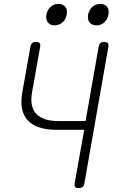

<svg xmlns="http://www.w3.org/2000/svg" viewBox="-20 -955 640 985"><path d="M412 -289H271Q168 -289 123 -337Q78 -385 94 -479L136 -715Q138 -728 145 -734Q152 -740 165 -740Q178 -740 183 -734Q188 -728 186 -715L144 -479Q132 -408 166 -371Q200 -334 279 -334H419L486 -715Q488 -728 495 -734Q502 -740 515 -740Q528 -740 533 -734Q538 -728 536 -715L413 -15Q411 -2 403.5 4Q396 10 383 10Q370 10 365.5 4Q361 -2 363 -15ZM475 -825Q451 -825 439.5 -840Q428 -855 432 -880Q437 -905 454 -920Q471 -935 495 -935Q518 -935 529.5 -920Q541 -905 536 -880Q532 -855 515 -840Q498 -825 475 -825ZM260 -825Q237 -825 225.5 -840Q214 -855 218 -880Q223 -905 240 -920Q257 -935 280 -935Q303 -935 315 -920Q327 -905 322 -880Q318 -855 300.5 -840Q283 -825 260 -825Z"/></svg>

Font: Maple Mono NL Thin
Style: Italic
Weight: 250
Italic angle: -10°
Monospace: yes
Designer: subframe7536
Version: Version 7.000